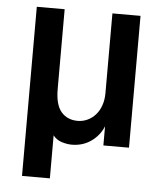

<svg xmlns="http://www.w3.org/2000/svg" viewBox="-50 -574 651 769"><g transform="rotate(5 275.0 -190.0)"><path d="M67 -530H179V-209Q179 -146 203.5 -117.5Q228 -89 270 -89Q290 -89 308.5 -97.5Q327 -106 341 -121.5Q355 -137 363 -159.5Q371 -182 371 -209V-530H484V0H381V-77Q366 -40 332.5 -16Q299 8 254 8Q236 8 214.5 1.5Q193 -5 179 -23V150H67Z"/></g></svg>

Font: Golos UI Medium
Style: Regular
Weight: 500
Designer: A.Korolkova, Vitaly Kuzmin
Foundry: ParaType Ltd
Version: Version 2.000